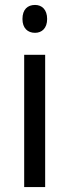

<svg xmlns="http://www.w3.org/2000/svg" viewBox="-20 -758 281 778"><path d="M122 -738C92 -738 71 -720 71 -681C71 -644 92 -625 122 -625C150 -625 171 -644 171 -681C171 -719 150 -738 122 -738ZM163 -536H78V0H163Z"/></svg>

Font: Noto Sans Sinhala UI SemiCondensed
Style: Regular
Weight: 400
Width: 4
Designer: Jelle Bosma - Monotype Design Team
Foundry: Monotype Imaging Inc.
Version: Version 2.006